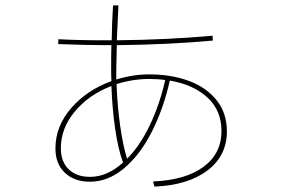

<svg xmlns="http://www.w3.org/2000/svg" viewBox="-20 -653 1040 710"><path d="M819 -167Q819 -77 747 -22.5Q675 32 551 37L546 18Q666 13 732.5 -36Q799 -85 799 -169Q799 -244 747.5 -292Q696 -340 608 -355Q584 -249 540.5 -164Q497 -79 438 -30Q379 19 313 19Q255 19 220 -14Q185 -47 185 -104Q185 -186 243 -253Q301 -320 392 -353Q391 -368 391 -399Q391 -453 392 -486H375Q299 -486 195 -490L196 -508Q265 -504 373 -504H393Q394 -571 398 -633H418L412 -504Q603 -506 766 -521L767 -503Q605 -488 412 -486Q410 -418 410 -399V-359Q472 -378 532 -378Q613 -378 678 -354Q743 -330 781 -282.5Q819 -235 819 -167ZM591 -357Q566 -361 532 -361Q471 -361 411 -342Q414 -260 424.5 -186.5Q435 -113 450 -66Q497 -113 533.5 -189Q570 -265 591 -357ZM313 1Q377 1 435 -52Q417 -100 406 -175.5Q395 -251 392 -335Q309 -303 257 -241Q205 -179 205 -105Q205 -55 234 -27Q263 1 313 1Z"/></svg>

Font: IBM Plex Sans JP Thin
Style: Regular
Weight: 100
Designer: Mike Abbink; Paul van der Laan; Pieter van Rosmalen; Wujin Sim; Yejin Wi; Jinhee Kim; Boomi Park; Yona Kim; Kichan Ma
Foundry: Sandoll Inc.
Version: Version 1.001